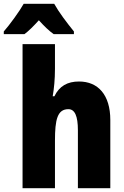

<svg xmlns="http://www.w3.org/2000/svg" viewBox="-64 -993 655 1013"><path d="M222 -973H61C40 -935 -13 -862 -44 -827V-813H65C87 -829 111 -853 141 -886C170 -854 195 -830 219 -813H326V-827C288 -874 247 -928 222 -973ZM226 -630V-760H55V0H226V-250C226 -363 239 -417 297 -417C331 -417 347 -380 347 -306V0H518V-360C518 -493 453 -563 353 -563C292 -563 249 -539 223 -485H214C221 -525 226 -574 226 -630Z"/></svg>

Font: Noto Sans Condensed Black
Style: Regular
Weight: 900
Width: 3
Designer: Monotype Design Team
Foundry: Monotype Imaging Inc.
Version: Version 2.013